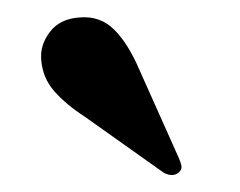

<svg xmlns="http://www.w3.org/2000/svg" viewBox="-20 -708 282 226"><path d="M144 -626 190.5 -522Q192.5 -517.5 193.5 -513.2Q194.5 -509 191 -505.5Q184 -499 173 -504.5L80 -570.5Q57.5 -585 43.8 -600.8Q30 -616.5 28.5 -638Q27 -655 38.8 -670.5Q50.5 -686 74 -687.5Q98 -689.5 114.5 -673Q131 -656.5 144 -626Z"/></svg>

Font: Fraunces 72pt SemiBold
Style: Regular
Weight: 600
Version: Version 1.000;[b76b70a41]